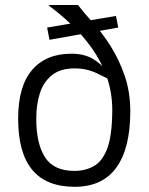

<svg xmlns="http://www.w3.org/2000/svg" viewBox="-20 -712 580 749"><path d="M271.7 16.7Q160.2 16.7 105.5 -49.8Q50.8 -116.2 50.8 -248.7Q50.8 -375.7 105.2 -439.1Q159.7 -502.5 258.5 -502.5Q306.8 -502.5 340.2 -483.6Q373.5 -464.7 396.5 -433.5L400.5 -405.2Q399.8 -406 359.2 -425.6Q318.7 -445.2 270.8 -445.2Q215.5 -445.2 182.7 -418.8Q149.8 -392.5 135.7 -348.8Q121.5 -305 121.5 -248.7Q121.5 -151.3 155.7 -98.3Q189.8 -45.3 270.8 -45.3Q312.7 -45.3 345.9 -63.9Q379.2 -82.5 398.2 -132Q417.2 -181.5 418 -281Q418 -351.8 396.3 -412.5Q374.7 -473.2 338.1 -524.5Q301.5 -575.8 256.6 -618Q211.7 -660.2 174 -687.2L169.7 -692.5H284Q309.2 -660.3 344.4 -621.4Q379.7 -582.5 412.3 -530.8Q445 -479 466.7 -415.6Q488.3 -352.2 488.3 -277.3Q488.3 -134.2 434.1 -58.7Q379.8 16.7 271.7 16.7ZM173 -556.8 163.8 -604.5 432.3 -649.8 441.3 -604.5Z"/></svg>

Font: Vivano Light
Style: Regular
Weight: 300
Designer: Joe Prince, Josias Burgherr
Version: Version 2.064;September 19, 2022;FontCreator 14.0.0.2877 64-